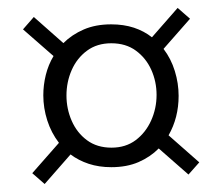

<svg xmlns="http://www.w3.org/2000/svg" viewBox="-20 -561 561 485"><path d="M92.8 -96.2 61.5 -123.5 128.9 -200.2Q109.4 -225.6 99.4 -256.8Q89.4 -288.1 89.4 -320.3Q89.4 -346.2 95.7 -371.8Q102.1 -397.5 115.2 -419.4L38.1 -486.8L65.4 -518.1L140.1 -452.1Q161.6 -473.6 191.7 -486.6Q221.7 -499.5 260.7 -499.5Q292.5 -499.5 318.4 -491Q344.2 -482.4 363.8 -466.8L428.7 -541L460 -513.7L393.1 -437.5Q412.1 -412.6 421.6 -381.6Q431.2 -350.6 431.2 -318.8Q431.2 -263.7 405.8 -219.2L483.4 -150.9L456.1 -120.1L380.9 -186Q359.9 -164.6 330.1 -151.6Q300.3 -138.7 261.2 -138.7Q230 -138.7 204.1 -147.2Q178.2 -155.8 158.2 -170.9ZM261.7 -188Q297.4 -188 322.8 -207Q348.1 -226.1 361.8 -256.6Q375.5 -287.1 375.5 -321.3Q375.5 -355 362.1 -384.8Q348.6 -414.6 323.2 -433.1Q297.9 -451.7 261.2 -451.7Q225.1 -451.7 199.7 -432.9Q174.3 -414.1 161.1 -384Q147.9 -354 147.9 -319.8Q147.9 -286.1 161.1 -255.9Q174.3 -225.6 199.7 -206.8Q225.1 -188 261.7 -188Z"/></svg>

Font: Pontano Sans
Style: Bold
Weight: 700
Designer: Vernon Adams
Foundry: Vernon Adams
Version: Version 2.001